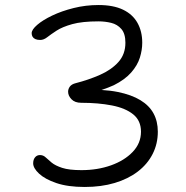

<svg xmlns="http://www.w3.org/2000/svg" viewBox="-20 -732 740 764"><path d="M317 12Q250 12 204.5 -3.5Q159 -19 135.5 -41Q112 -63 112 -82Q112 -97 119.5 -106Q127 -115 139 -115Q152 -115 161.5 -106Q171 -97 185.5 -85Q200 -73 227.5 -64Q255 -55 304 -55Q368 -55 421.5 -74Q475 -93 508 -127.5Q541 -162 541 -208Q541 -252 510 -277Q479 -302 425 -312.5Q371 -323 303 -323Q278 -323 264.5 -337Q251 -351 251 -367Q251 -378 258 -387.5Q265 -397 281 -401Q332 -414 377.5 -434Q423 -454 451 -485Q479 -516 479 -562Q479 -598 463 -616.5Q447 -635 422.5 -641Q398 -647 372 -647Q307 -647 267.5 -636Q228 -625 205 -610Q182 -595 168 -584Q154 -573 140 -573Q128 -573 120.5 -576.5Q113 -580 109.5 -586Q106 -592 106 -600Q106 -614 128 -633Q150 -652 187.5 -670Q225 -688 273 -700Q321 -712 372 -712Q431 -712 469.5 -693.5Q508 -675 527 -641Q546 -607 546 -562Q546 -533 536.5 -502.5Q527 -472 502 -443.5Q477 -415 433 -393Q411 -383 384 -374Q419 -372 449 -366Q503 -355 538.5 -333.5Q574 -312 591 -280.5Q608 -249 608 -208Q608 -160 587.5 -119.5Q567 -79 528.5 -49.5Q490 -20 436.5 -4Q383 12 317 12Z"/></svg>

Font: Shantell Sans Light Light
Style: Regular
Weight: 300
Version: Version 1.008;[ac192a2d6]